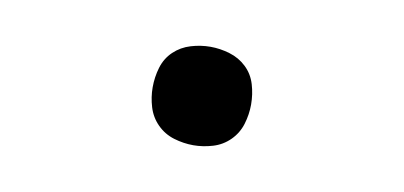

<svg xmlns="http://www.w3.org/2000/svg" viewBox="-32 -210 614 292"><g transform="rotate(10 275.0 -64.0)"><path d="M275 12Q260 12 245 7.5Q230 3 219 -8Q208 -19 203.5 -34Q199 -49 199 -64Q199 -80 203.5 -95Q208 -110 219 -120.5Q230 -131 245 -135.5Q260 -140 275 -140Q290 -140 305 -135.5Q320 -131 331 -120.5Q342 -110 346.5 -95Q351 -80 351 -64Q351 -49 346.5 -34Q342 -19 331 -8Q320 3 305 7.5Q290 12 275 12Z"/></g></svg>

Font: Lode Term
Style: Regular
Weight: 400
Monospace: yes
Designer: Belleve Invis
Foundry: Belleve Invis
Version: Version 29.2.0